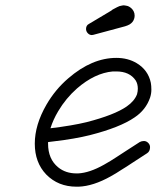

<svg xmlns="http://www.w3.org/2000/svg" viewBox="-20 -678 590 723"><path d="M315 -588 399 -638 404 -642Q415 -648 421 -651Q430 -656 439 -657Q440 -657 442 -657.5Q444 -658 446 -658Q455 -657 462 -655Q476 -649 483 -636Q485 -632 486 -628Q487 -624 487 -619Q487 -613 485 -607Q481 -594 468 -586Q461 -582 451 -579L332 -547Q329 -546 326 -546Q317 -546 310.5 -553Q304 -560 304 -569Q304 -575 306.5 -580Q309 -585 315 -588ZM499 -344Q499 -362 491 -375Q468 -409 418 -409Q412 -409 405 -409Q337 -403 270 -345Q228 -308 199 -259Q180 -227 170 -195Q253 -205 306 -218Q411 -245 457 -277Q486 -297 496 -323Q499 -334 499 -344ZM161 -137Q161 -79 199 -48Q227 -25 268 -25H274Q317 -27 372 -58Q397 -72 418 -86Q439 -100 451 -107.5Q463 -115 506 -143Q513 -147 522 -147Q531 -147 538 -140Q545 -133 545 -124Q545 -108 534 -101Q490 -73 477 -64Q464 -55 456.5 -50.5Q449 -46 438 -39Q417 -25 397 -14Q331 23 276 25H268Q199 25 154 -21Q111 -66 111 -137Q111 -208 155 -284Q188 -341 237 -383Q326 -460 418 -460Q462 -460 495 -440Q538 -414 548 -366Q550 -355 550 -340Q550 -325 545 -310Q529 -264 487 -236Q432 -198 318 -169Q262 -155 185 -146L161 -143Q161 -140 161 -137Z"/></svg>

Font: TT2020Base
Style: Italic
Weight: 400
Italic angle: -15°
Version: Version 0.2.000